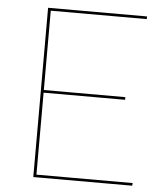

<svg xmlns="http://www.w3.org/2000/svg" viewBox="-51 -746 684 791"><g transform="rotate(5 291.0 -350.0)"><path d="M525 -700V-689H128V-361H465V-350H128V-11H526L525 0H116V-700Z"/></g></svg>

Font: Lato Hairline
Style: Regular
Weight: 100
Designer: Lukasz Dziedzic
Foundry: tyPoland Lukasz Dziedzic
Version: Version 2.007; 2014-02-27